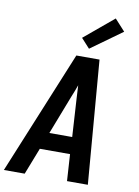

<svg xmlns="http://www.w3.org/2000/svg" viewBox="-110 -1057 815 1126"><g transform="rotate(10 297.0 -494.5)"><path d="M-6 0 296 -735H434L494 0H370L360 -159H180L118 0ZM355 -260 341 -490Q340 -509 339 -527.5Q338 -546 337 -565Q330 -546 323 -527.5Q316 -509 308 -490L219 -260ZM362 -787 311 -843 486 -989 548 -921Z"/></g></svg>

Font: Iosevka SS04 Extended Oblique
Style: Bold
Weight: 700
Width: 7
Italic angle: -9°
Monospace: yes
Designer: Belleve Invis
Foundry: Belleve Invis
Version: Version 19.0.0; ttfautohint (v1.8.4)